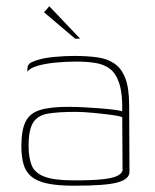

<svg xmlns="http://www.w3.org/2000/svg" viewBox="-20 -583 493 611"><path d="M216 8Q164 8 131 1Q98 -6 80 -21Q62 -36 55 -60Q48 -84 48 -118Q48 -169 61.5 -196Q75 -223 107.5 -233Q140 -243 196 -243Q221 -243 248.5 -241.5Q276 -240 301.5 -238Q327 -236 345 -233.5Q363 -231 369 -229Q370 -284 360 -316Q350 -348 331 -363Q312 -378 284.5 -382.5Q257 -387 224 -387Q191 -387 158.5 -384Q126 -381 101 -374Q76 -367 67 -355V-362Q67 -379 80.5 -385Q94 -391 106 -394Q123 -399 154.5 -402Q186 -405 217 -405Q258 -405 290 -400.5Q322 -396 344.5 -380.5Q367 -365 379 -333.5Q391 -302 391 -247L392 -36Q392 -13 354.5 -2.5Q317 8 216 8ZM216 -9Q274 -9 306 -12.5Q338 -16 352.5 -23Q367 -30 370 -40L369 -210Q361 -214 334 -217.5Q307 -221 275.5 -224Q244 -227 220 -227Q166 -227 133 -221.5Q100 -216 85.5 -193Q71 -170 71 -119Q71 -82 80.5 -57.5Q90 -33 121 -21Q152 -9 216 -9ZM219 -460 120 -544 137 -563 235 -460Z"/></svg>

Font: Genos Thin Thin
Style: Regular
Weight: 250
Version: Version 1.010